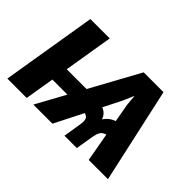

<svg xmlns="http://www.w3.org/2000/svg" viewBox="-97 -778 1020 1020"><g transform="rotate(45 413.5 -268.0)"><path d="M626 0 563 -351.6 546.9 -535.6H652.3L770.5 0ZM14.6 0 103 -535.6H248.5L160.2 0ZM116.2 -165.5 131.8 -258.3H405.3L390.1 -165.5ZM443.8 0 460.4 -102.1Q466.3 -136.7 455.6 -149.9Q444.8 -163.1 412.1 -164.1L427.2 -257.3Q459.5 -257.3 486.1 -245.6Q512.7 -233.9 523.4 -202.6Q544.9 -233.9 575.7 -245.6Q606.4 -257.3 638.2 -257.3L623 -164.1Q601.1 -163.6 587.2 -158Q573.2 -152.3 565.4 -138.9Q557.6 -125.5 553.7 -102.1L536.6 0ZM210 0 503.4 -535.6H610.4L530.8 -351.1L353.5 0Z"/></g></svg>

Font: Inter 20pt
Style: Bold Italic
Weight: 700
Italic angle: -9.3988°
Version: Version 4.001;git-66647c0bb